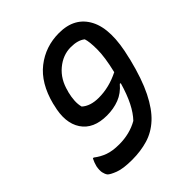

<svg xmlns="http://www.w3.org/2000/svg" viewBox="-202 -852 1004 1004"><g transform="rotate(-45 300.0 -350.0)"><path d="M396 -720Q512 -720 559 -630Q606 -540 563 -369L561 -359Q532 -242 495 -168Q458 -94 413.5 -53Q369 -12 315 4Q261 20 198 20Q132 20 97 6.5Q62 -7 52 -18Q44 -29 40.5 -45.5Q37 -62 42 -89Q48 -112 58 -131H64Q92 -109 125 -97Q158 -85 207 -85Q285 -85 346 -120Q374 -149 397 -194.5Q420 -240 439 -306L433 -307Q401 -269 359.5 -253Q318 -237 269 -237Q169 -237 126.5 -301Q84 -365 111 -470L113 -480Q144 -601 220 -660.5Q296 -720 396 -720ZM208 -364Q242 -333 304 -333Q381 -333 456 -371V-373Q477 -460 477 -518Q477 -576 468 -601Q440 -624 387 -624Q329 -624 280 -583Q231 -542 214 -472L212 -466Q205 -438 203.5 -412Q202 -386 208 -364Z"/></g></svg>

Font: Recursive Mn Csl St Med
Style: Italic
Weight: 500
Italic angle: -15°
Monospace: yes
Version: Version 1.079;hotconv 1.0.112;makeotfexe 2.5.65598; ttfautoh